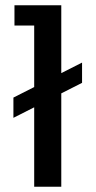

<svg xmlns="http://www.w3.org/2000/svg" viewBox="-20 -710 365 730"><path d="M31 -339 110 -379V-613H35V-690H213V-432L292 -472V-395L213 -355V0H110V-302L31 -262Z"/></svg>

Font: Mozilla Headline BETA
Style: Regular
Weight: 400
Designer: Studio DRAMA
Foundry: Studio DRAMA
Version: Version 0.100